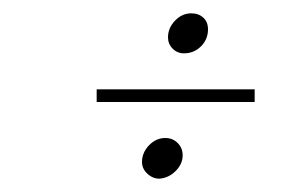

<svg xmlns="http://www.w3.org/2000/svg" viewBox="-20 -329 423 288"><path d="M256 -249Q246 -249 239 -256Q232 -263 232 -273Q232 -287 242.5 -298Q253 -309 267 -309Q278 -309 285 -302.5Q292 -296 292 -285Q292 -270 281.5 -259.5Q271 -249 256 -249ZM125 -176V-195H362V-176ZM219 -61Q209 -61 201 -68.5Q193 -76 193 -86Q193 -100 203.5 -111Q214 -122 228 -122Q239 -122 246.5 -114.5Q254 -107 254 -96Q254 -83 243.5 -72.5Q233 -62 219 -61Z"/></svg>

Font: MonteCarlo
Style: Regular
Weight: 400
Designer: Robert E. Leuschke
Foundry: Robert E. Leuschke
Version: Version 1.010; ttfautohint (v1.8.3)